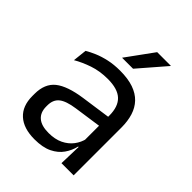

<svg xmlns="http://www.w3.org/2000/svg" viewBox="-201 -784 897 897"><g transform="rotate(45 247.0 -336.0)"><path d="M355.5 0 359 -118.5 356 -131V-286.5L356.5 -315Q356.5 -374.5 326.2 -403Q296 -431.5 230.5 -431.5Q178 -431.5 134.2 -416.5Q90.5 -401.5 56.5 -381.5L64 -450.5Q83 -462 109.2 -473.2Q135.5 -484.5 169.2 -492Q203 -499.5 243.5 -499.5Q296 -499.5 332.8 -486.8Q369.5 -474 392.2 -450Q415 -426 425.5 -392Q436 -358 436 -316V0ZM187.5 10.5Q115 10.5 76.2 -24.8Q37.5 -60 37.5 -125.5V-140Q37.5 -207.5 79.2 -240.8Q121 -274 212 -287L366.5 -309L371 -250L222 -228.5Q166 -220.5 142 -201.2Q118 -182 118 -144.5V-136.5Q118 -98 141.8 -77.5Q165.5 -57 213 -57Q255 -57 285 -71.5Q315 -86 333.5 -110.5Q352 -135 358.5 -165L371 -110H355.5Q348.5 -78 329.2 -50.5Q310 -23 275.5 -6.2Q241 10.5 187.5 10.5ZM305 -683H395V-681.5L280 -548.5H208V-549.5Z"/></g></svg>

Font: Anek Bangla Medium
Style: Regular
Weight: 400
Version: Version 1.003